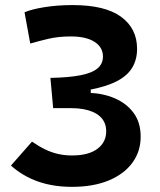

<svg xmlns="http://www.w3.org/2000/svg" viewBox="-20 -723 626 753"><path d="M262.2 9.8Q188.5 9.8 128.9 -11.2Q69.3 -32.2 22.9 -73.7L105.5 -167.5Q133.3 -148.4 158.4 -136.5Q183.6 -124.5 209 -118.9Q234.4 -113.3 262.2 -113.3Q327.6 -113.3 362.1 -139.4Q396.5 -165.5 396.5 -208Q396.5 -226.6 390.1 -241.2Q383.8 -255.9 371.8 -266.6Q359.9 -277.3 343.3 -284.4Q326.7 -291.5 305.9 -295.2Q285.2 -298.8 260.7 -298.8H188.5L177.7 -417.5Q251 -418.9 296.4 -428Q341.8 -437 362.8 -455.1Q383.8 -473.1 383.8 -501Q383.8 -537.6 350.8 -558.8Q317.9 -580.1 256.8 -580.1Q209 -580.1 168.7 -570.6Q128.4 -561 98.6 -552.2L76.2 -674.8Q103 -686.5 153.8 -694.8Q204.6 -703.1 264.6 -703.1Q392.1 -703.1 454.8 -657.2Q517.6 -611.3 517.6 -531.7Q517.6 -489.3 498.5 -457.5Q479.5 -425.8 437.7 -404.3Q396 -382.8 327.6 -370.1L335.9 -393.6V-336.4L327.6 -358.9Q383.3 -357.4 429.7 -337.6Q476.1 -317.9 503.9 -280.3Q531.7 -242.7 531.7 -187Q531.7 -128.9 499 -84.5Q466.3 -40 406 -15.1Q345.7 9.8 262.2 9.8Z"/></svg>

Font: Cascadia Code
Style: Regular
Weight: 400
Monospace: yes
Designer: Aaron Bell
Foundry: Saja Typeworks
Version: Version 2106.017